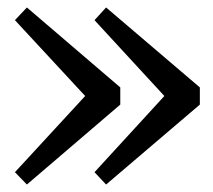

<svg xmlns="http://www.w3.org/2000/svg" viewBox="-20 -530 569 514"><path d="M515 -296V-250L264 -36L233 -69L420 -273L233 -476L264 -510ZM302 -296V-255V-250L52 -36L20 -69L208 -273L20 -476L52 -510Z"/></svg>

Font: Early Summer Mincho Screen
Style: Regular
Weight: 400
Designer: GuiWonder
Version: Version 1.002